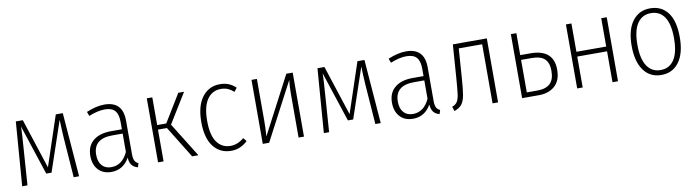

<svg xmlns="http://www.w3.org/2000/svg" viewBox="-28 -1031 5589 1542"><g transform="rotate(-10 2766.0 -260.5)"><path d="M528 0H484L460 -326Q455 -405 453 -474L315 -67H272L138 -474L137 -443Q136 -428 134.5 -393Q133 -358 130 -327L107 0H64L104 -522H161L294 -114L430 -522H487Z M1016 -21 1006 11Q974 3 957.5 -18Q941 -39 938 -79Q887 11 791 11Q723 11 684 -31.5Q645 -74 645 -145Q645 -225 697.5 -268.5Q750 -312 843 -312H932V-372Q932 -434 906.5 -463.5Q881 -493 823 -493Q766 -493 693 -463L680 -498Q761 -532 827 -532Q977 -532 977 -375V-103Q977 -66 986 -48Q995 -30 1016 -21ZM932 -127V-277H848Q693 -277 693 -146Q693 -89 720.5 -58Q748 -27 796 -27Q886 -27 932 -127Z M1476 -522 1327 -280 1501 0H1450L1290 -259H1217V0H1172V-522H1217V-296H1291L1429 -522Z M1898 -481 1875 -451Q1851 -472 1826.5 -482.5Q1802 -493 1770 -493Q1700 -493 1659 -434.5Q1618 -376 1618 -258Q1618 -142 1658.5 -85.5Q1699 -29 1769 -29Q1828 -29 1879 -73L1902 -45Q1843 11 1769 11Q1677 11 1623.5 -58Q1570 -127 1570 -258Q1570 -388 1624 -460Q1678 -532 1769 -532Q1807 -532 1838 -520Q1869 -508 1898 -481Z M2362 0H2318V-356Q2318 -410 2324 -468L2078 0H2026V-522H2070V-188Q2070 -124 2065 -54L2310 -522H2362Z M2988 0H2944L2920 -326Q2915 -405 2913 -474L2775 -67H2732L2598 -474L2597 -443Q2596 -428 2594.5 -393Q2593 -358 2590 -327L2567 0H2524L2564 -522H2621L2754 -114L2890 -522H2947Z M3476 -21 3466 11Q3434 3 3417.5 -18Q3401 -39 3398 -79Q3347 11 3251 11Q3183 11 3144 -31.5Q3105 -74 3105 -145Q3105 -225 3157.5 -268.5Q3210 -312 3303 -312H3392V-372Q3392 -434 3366.5 -463.5Q3341 -493 3283 -493Q3226 -493 3153 -463L3140 -498Q3221 -532 3287 -532Q3437 -532 3437 -375V-103Q3437 -66 3446 -48Q3455 -30 3476 -21ZM3392 -127V-277H3308Q3153 -277 3153 -146Q3153 -89 3180.5 -58Q3208 -27 3256 -27Q3346 -27 3392 -127Z M3945 -522V0H3900V-482H3709L3693 -254Q3686 -151 3677.5 -104.5Q3669 -58 3650 -33Q3631 -8 3588 8L3576 -29Q3605 -40 3618 -60.5Q3631 -81 3636.5 -121.5Q3642 -162 3649 -258L3668 -522Z M4458 -176Q4458 -89 4408.5 -44.5Q4359 0 4277 0H4141V-522H4186V-343H4268Q4458 -343 4458 -176ZM4411 -176Q4411 -240 4378.5 -272Q4346 -304 4270 -304H4186V-39H4273Q4341 -39 4376 -71.5Q4411 -104 4411 -176Z M4878 0V-252H4635V0H4590V-522H4635V-291H4878V-522H4923V0Z M5473 -263Q5473 -132 5420.5 -60.5Q5368 11 5276 11Q5184 11 5132 -60.5Q5080 -132 5080 -260Q5080 -390 5133 -461Q5186 -532 5277 -532Q5370 -532 5421.5 -463.5Q5473 -395 5473 -263ZM5127 -260Q5127 -146 5166 -87.5Q5205 -29 5276 -29Q5348 -29 5387 -87.5Q5426 -146 5426 -263Q5426 -378 5387.5 -435.5Q5349 -493 5277 -493Q5206 -493 5166.5 -435Q5127 -377 5127 -260Z"/></g></svg>

Font: Fira Sans Condensed ExtraLight
Style: Regular
Weight: 275
Width: 3
Designer: Carrois Corporate & Edenspiekermann AG
Foundry: Carrois Corporate GbR & Edenspiekermann AG
Version: Version 4.203